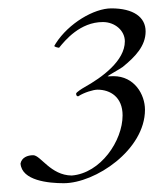

<svg xmlns="http://www.w3.org/2000/svg" viewBox="-20 -693 363 452"><path d="M28.3 -308.1C31.2 -267.6 94.7 -261.7 129.9 -261.7C204.6 -261.7 321.3 -340.3 321.3 -434.6C321.3 -470.7 296.4 -513.7 247.1 -513.7C245.6 -513.7 244.6 -513.7 233.4 -513.2C233.9 -515.1 261.2 -529.8 268.6 -535.2C298.8 -559.6 322.8 -585 322.8 -619.1C322.8 -652.8 293.9 -673.3 242.2 -673.3C201.2 -673.3 141.6 -638.2 111.3 -590.8C111.3 -590.8 107.9 -585.4 107.9 -585C107.4 -582.5 117.7 -580.6 119.1 -580.6C133.3 -598.1 168.5 -641.1 222.2 -641.1C250.5 -641.1 273.9 -621.1 273.9 -595.7C273.9 -549.8 220.2 -510.7 178.2 -487.3C173.8 -484.9 159.2 -475.6 159.2 -472.7C159.2 -468.3 161.1 -466.3 163.6 -466.3C164.1 -466.3 164.6 -466.3 165 -466.8C177.7 -475.1 199.7 -481.9 209.5 -481.9C239.7 -481.9 268.6 -464.4 268.6 -421.4C268.6 -361.3 216.8 -285.2 148.9 -279.8C99.1 -280.3 75.7 -327.6 58.1 -327.6C44.9 -327.6 31.2 -322.3 28.3 -308.1Z"/></svg>

Font: Cardo
Style: Italic
Weight: 400
Designer: David J. Perry
Foundry: David J. Perry
Version: Version 0.99